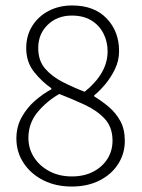

<svg xmlns="http://www.w3.org/2000/svg" viewBox="-20 -671 519 703"><path d="M243 12Q184 12 138.5 -11Q93 -34 66.5 -74Q40 -114 40 -164Q40 -207 59.5 -242Q79 -277 108.5 -302.5Q138 -328 168 -344V-348Q133 -372 104.5 -408Q76 -444 76 -495Q76 -541 98.5 -576.5Q121 -612 159 -631.5Q197 -651 244 -651Q325 -651 370.5 -603.5Q416 -556 416 -484Q416 -449 401 -418Q386 -387 365 -362Q344 -337 325 -322V-318Q353 -301 378.5 -279.5Q404 -258 420.5 -228Q437 -198 437 -155Q437 -109 413 -71Q389 -33 345 -10.5Q301 12 243 12ZM290 -335Q331 -368 352.5 -405Q374 -442 374 -483Q374 -519 358.5 -549Q343 -579 314 -596.5Q285 -614 243 -614Q190 -614 155 -580.5Q120 -547 120 -495Q120 -449 145 -420Q170 -391 209 -371Q248 -351 290 -335ZM243 -25Q288 -25 321.5 -42.5Q355 -60 373.5 -89.5Q392 -119 392 -156Q392 -205 364 -235.5Q336 -266 291 -287Q246 -308 197 -327Q149 -299 116.5 -259Q84 -219 84 -166Q84 -127 104.5 -95Q125 -63 161 -44Q197 -25 243 -25Z"/></svg>

Font: Mada Light
Style: Regular
Weight: 300
Designer: Khaled Hosny
Version: Version 1.5